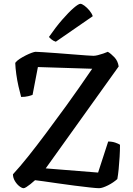

<svg xmlns="http://www.w3.org/2000/svg" viewBox="-20 -988 698 1008"><path d="M104 0Q95 0 81.5 -10.5Q68 -21 58 -38Q48 -55 48 -73Q85 -113 128.5 -167.5Q172 -222 222 -289Q272 -356 328 -433Q360 -478 394.5 -526.5Q429 -575 464 -627L179 -636L151 -490Q144 -487 128 -483Q112 -479 91 -479Q84 -504 77 -535Q70 -566 65.5 -598.5Q61 -631 60 -658Q68 -669 83.5 -679Q99 -689 116 -697.5Q133 -706 147 -711Q161 -716 167 -716Q175 -716 206 -714Q237 -712 279 -709Q321 -706 362.5 -702.5Q404 -699 434.5 -697Q465 -695 471 -695Q480 -695 494 -698.5Q508 -702 522.5 -707Q537 -712 546 -716Q562 -707 580.5 -687.5Q599 -668 603 -639L220 -104L495 -82L548 -245Q569 -245 586 -239Q603 -233 610 -228Q610 -198 608 -164.5Q606 -131 603 -100.5Q600 -70 596 -48Q586 -39 573.5 -30.5Q561 -22 547 -15Q533 -8 521 -4Q509 0 500 0Q486 0 450.5 -4Q415 -8 371 -13.5Q327 -19 283 -25.5Q239 -32 206.5 -36.5Q174 -41 164 -42Q152 -31 140 -21.5Q128 -12 118.5 -6Q109 0 104 0ZM273 -769Q260 -773 250.5 -781Q241 -789 237 -794Q273 -846 307 -885Q341 -924 366.5 -946Q392 -968 402 -968Q410 -968 423.5 -958Q437 -948 449.5 -933Q462 -918 467 -903Z"/></svg>

Font: Texturina Medium
Style: Regular
Weight: 500
Designer: Guillermo Torres Carreño
Foundry: Omnibus-Type
Version: Version 1.003